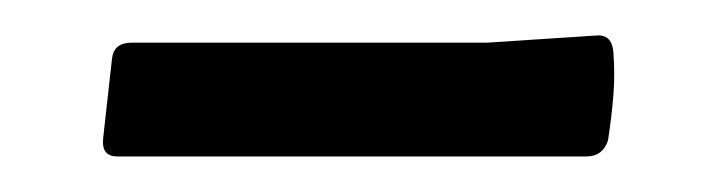

<svg xmlns="http://www.w3.org/2000/svg" viewBox="-20 -332 405 108"><path d="M46 -244Q37 -244 38 -254L43 -299Q44 -308 54 -308H254L315 -312Q324 -313 325 -303Q326 -290 325 -278Q324 -266 322 -253Q319 -244 310 -244Z"/></svg>

Font: Hahmlet
Style: Regular
Weight: 400
Designer: Minjoo Ham & Mark Frömberg
Foundry: hypertype
Version: Version 1.001; ttfautohint (v1.8.3)